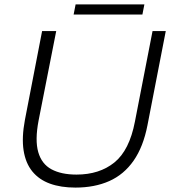

<svg xmlns="http://www.w3.org/2000/svg" viewBox="-20 -841 772 871"><path d="M322 10Q256 10 206.5 -8Q157 -26 126.5 -63.5Q96 -101 87 -159Q78 -217 93 -297L171 -700H235L155 -294Q138 -205 153.5 -151Q169 -97 213.5 -73Q258 -49 327 -49Q431 -49 499 -104Q567 -159 592 -289L672 -700H732L649 -273Q630 -175 586 -112Q542 -49 475.5 -19.5Q409 10 322 10ZM314 -775 323 -821H635L626 -775Z"/></svg>

Font: REM ExtraLight
Style: Italic
Weight: 250
Italic angle: -11°
Designer: Octavio Pardo
Foundry: Ashler Design
Version: Version 1.005;gftools[0.9.28]